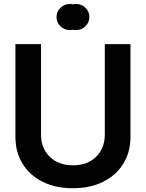

<svg xmlns="http://www.w3.org/2000/svg" viewBox="-20 -954 748 985"><path d="M517.6 -727.5H649.4V-252Q649.4 -173.8 612.5 -114.3Q575.7 -54.7 509.3 -21.5Q442.9 11.7 354.5 11.7Q265.1 11.7 198.7 -21.5Q132.3 -54.7 95.7 -114.3Q59.1 -173.8 59.1 -252V-727.5H190.4V-262.7Q190.4 -194.3 234.9 -150.1Q279.3 -106 354.5 -106Q429.2 -106 473.4 -150.1Q517.6 -194.3 517.6 -262.7ZM370.1 -799.8Q361.8 -799.8 354 -801.3Q346.2 -799.8 338.4 -799.8Q310.1 -799.8 290 -819.3Q270 -838.9 270 -866.7Q270 -894.5 290 -914.1Q310.1 -933.6 338.4 -933.6Q346.2 -933.6 354 -931.6Q361.8 -933.6 370.1 -933.6Q398.4 -933.6 418.5 -914.1Q438.5 -894.5 438.5 -866.7Q438.5 -838.9 418.5 -819.3Q398.4 -799.8 370.1 -799.8Z"/></svg>

Font: Inter Display Semi Bold
Style: Regular
Weight: 600
Designer: Rasmus Andersson
Foundry: rsms
Version: Version 4.000;git-37864ae